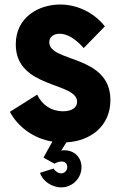

<svg xmlns="http://www.w3.org/2000/svg" viewBox="-20 -623 539 850"><path d="M468.8 -180.2C468.8 -381.8 198.2 -346.2 198.2 -435.5C198.2 -459.5 217.3 -473.6 244.1 -473.6C278.3 -473.6 314.9 -450.7 350.6 -410.2L444.3 -506.3C398.4 -564.9 324.7 -603 246.6 -603C152.3 -603 49.8 -547.9 49.8 -426.3C49.8 -229.5 321.3 -261.2 321.3 -172.4C321.3 -147.5 299.8 -130.4 259.3 -130.4C207 -130.4 166 -158.7 144.5 -204.1L23.9 -127.9C57.6 -64 125.5 -10.3 211.9 3.9L172.4 74.7L220.7 101.6C252.4 84 277.8 91.3 277.8 116.7C277.8 131.8 266.1 144.5 251 144.5C238.3 144.5 223.1 134.8 217.8 123L157.2 142.1C167.5 177.7 209 206.5 251 206.5C300.8 206.5 340.8 166.5 340.8 116.7C340.8 68.4 300.8 35.6 251 43.5L273.9 7.3C380.9 1.5 468.8 -64.5 468.8 -180.2Z"/></svg>

Font: Now Black
Style: Regular
Weight: 400
Designer: Alfredo Marco Pradil
Foundry: Alfredo Marco Pradil
Version: Version 1.200;hotconv 1.0.109;makeotfexe 2.5.65596